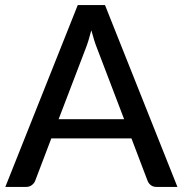

<svg xmlns="http://www.w3.org/2000/svg" viewBox="-20 -738 722 758"><path d="M680.5 0H598.5Q584.5 0 575.5 -7Q566.5 -14 562.5 -24.5L499 -191.5H182.5L119 -24.5Q115.5 -15 106 -7.5Q96.5 0 83 0H1L287 -718H394.5ZM470 -267.5 363.5 -546.5Q352 -575 340.5 -618.5Q329.5 -575 318 -546L211.5 -267.5Z"/></svg>

Font: Verano Sans Medium
Style: Regular
Weight: 500
Designer: Lukasz Dziedzic with Adam Twardoch and Botio Nikoltchev
Foundry: tyPoland Lukasz Dziedzic
Version: Version 3.001;December 28, 2019;FontCreator 12.0.0.2547 64-b